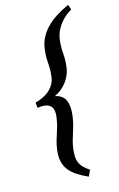

<svg xmlns="http://www.w3.org/2000/svg" viewBox="-139 -837 648 1048"><g transform="rotate(-15 185.0 -313.5)"><path d="M369.6 -752.9Q350.1 -741.2 333 -726.6Q315.9 -711.9 302.5 -694.3Q289.1 -676.8 279.8 -656.5Q270.5 -636.2 267.1 -613.3Q264.6 -594.7 264.2 -580.8Q263.7 -566.9 263.9 -554.7Q264.2 -542.5 265.1 -531.7Q266.1 -521 266.4 -508.8Q266.6 -496.6 265.9 -482.4Q265.1 -468.3 262.7 -450.2Q259.8 -429.7 251.2 -410.2Q242.7 -390.6 229.5 -373.3Q216.3 -356 198.7 -341.8Q181.2 -327.6 160.6 -318.8Q205.1 -310.1 219.5 -275.9Q233.9 -241.7 226.1 -188Q222.2 -159.7 216.3 -138.4Q210.4 -117.2 204.3 -98.4Q198.2 -79.6 192.9 -60.8Q187.5 -42 184.1 -18.6Q180.7 6.3 181.2 25.4Q181.6 44.4 188 60.5Q194.3 76.7 207.5 90.8Q220.7 105 242.7 119.1L226.1 153.8Q189 137.2 162.4 119.4Q135.7 101.6 119.6 79.6Q103.5 57.6 97.9 30Q92.3 2.4 97.2 -32.7Q101.1 -60.5 106.7 -80.1Q112.3 -99.6 118.4 -117.7Q124.5 -135.7 130.1 -156.2Q135.7 -176.8 140.1 -206.1Q145.5 -245.6 130.6 -264.6Q115.7 -283.7 83.5 -283.7H74.2Q71.3 -283.7 68.8 -283.4Q66.4 -283.2 63.2 -282.5Q60.1 -281.7 53.7 -280.8L49.8 -311.5Q105 -326.7 134.8 -355.5Q164.6 -384.3 169.9 -420.9Q172.4 -439.9 173.1 -454.3Q173.8 -468.8 173.3 -480.5Q172.9 -492.2 172.1 -502.7Q171.4 -513.2 170.9 -525.1Q170.4 -537.1 171.1 -551.5Q171.9 -565.9 174.8 -585.4Q179.2 -618.2 194.6 -646.7Q210 -675.3 233.9 -699.5Q257.8 -723.6 289.8 -743.9Q321.8 -764.2 359.4 -780.8Z"/></g></svg>

Font: Gentium Book Basic
Style: Italic
Weight: 400
Italic angle: -8°
Designer: J. Victor Gaultney and Annie Olsen
Foundry: SIL International
Version: Version 1.102; 2013; Maintenance release